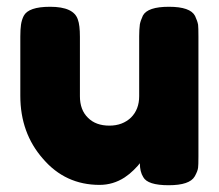

<svg xmlns="http://www.w3.org/2000/svg" viewBox="-20 -548 646 567"><path d="M274 -2Q314 -2 348 -24Q363 -34 375 -46Q390 -61 393 -66Q393 -41 403 -25Q416 -1 478 -1Q540 -1 555 -27Q564 -43 565 -53Q566 -60 566 -86V-440Q566 -467 565 -475Q563 -486 556 -501Q542 -528 479 -528Q416 -528 402 -502Q395 -487 393 -476Q391 -460 391 -441V-264Q391 -225 367 -201Q342 -177 303 -177Q263 -177 240 -200Q216 -223 216 -264V-439Q216 -474 210 -490Q198 -528 128 -528Q64 -528 50 -501Q44 -489 42 -475Q40 -461 40 -440V-265Q40 -155 107 -79Q173 -2 274 -2Z"/></svg>

Font: FredokaOneMacrons
Style: Regular
Weight: 500
Designer: ""
Foundry: ""
Version: ""